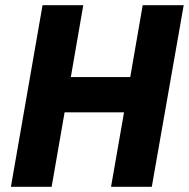

<svg xmlns="http://www.w3.org/2000/svg" viewBox="-20 -720 728 740"><path d="M530 -700 482 -423H253L301 -700H144L22 0H179L229 -287H458L408 0H565L688 -700Z"/></svg>

Font: Fixel Text 20240404
Style: Bold Italic
Weight: 700
Width: 4
Italic angle: -10°
Designer: AlfaBravo + MacPaw
Foundry: Kyrylo Tkachov, Marchela Mozhyna, Serhii Makarenko, Maria Weinstein, Zakhar Kryvoshyya
Version: Version 1.211;Glyphs 3.2 (3225)